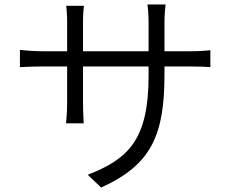

<svg xmlns="http://www.w3.org/2000/svg" viewBox="-20 -795 1040 858"><path d="M715 -566V-695C715 -734 719 -766 720 -775H639C640 -767 644 -734 644 -695V-566H351V-700C351 -733 354 -761 355 -769H276C277 -761 280 -731 280 -699V-566H168C127 -566 76 -571 69 -572V-495C78 -495 125 -498 168 -498H280V-332C280 -295 276 -252 275 -244H354C354 -252 351 -296 351 -332V-498H644V-456C644 -169 552 -84 372 -14L432 43C658 -59 715 -193 715 -463V-498H832C874 -498 911 -496 920 -495V-571C908 -569 874 -566 831 -566Z"/></svg>

Font: Genne Gothic Normal
Style: Regular
Weight: 350
Designer: Ryoko NISHIZUKA (kana & ideographs); Paul D. Hunt (Latin, Greek & Cyrillic); Wenlong ZHANG (bopomofo); Sandoll Communica
Foundry: Adobe Systems Incorporated
Version: Version 1.004;PS 1.004;hotconv 16.6.51;makeotf.lib2.5.65220